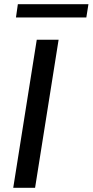

<svg xmlns="http://www.w3.org/2000/svg" viewBox="-20 -894 441 914"><path d="M43 0 155 -705H259L147 0ZM56 -811 65 -874H401L391 -811Z"/></svg>

Font: Mulish ExtraLight SemiBold
Style: Italic
Weight: 600
Italic angle: -9°
Version: Version 3.603